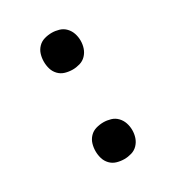

<svg xmlns="http://www.w3.org/2000/svg" viewBox="-136 -613 647 706"><g transform="rotate(-30 187.5 -260.0)"><path d="M188 -372Q172 -372 156.5 -376.5Q141 -381 130 -392.5Q119 -404 114.5 -419Q110 -434 110 -450Q110 -466 114.5 -481Q119 -496 130 -507.5Q141 -519 156.5 -523.5Q172 -528 188 -528Q203 -528 218.5 -523.5Q234 -519 245 -507.5Q256 -496 261 -481Q266 -466 266 -450Q266 -434 261 -419Q256 -404 245 -392.5Q234 -381 218.5 -376.5Q203 -372 188 -372ZM188 8Q172 8 156.5 3.5Q141 -1 130 -12.5Q119 -24 114.5 -39Q110 -54 110 -70Q110 -86 114.5 -101Q119 -116 130 -127.5Q141 -139 156.5 -143.5Q172 -148 188 -148Q203 -148 218.5 -143.5Q234 -139 245 -127.5Q256 -116 261 -101Q266 -86 266 -70Q266 -54 261 -39Q256 -24 245 -12.5Q234 -1 218.5 3.5Q203 8 188 8Z"/></g></svg>

Font: Zed Sans
Style: Regular
Weight: 400
Designer: Belleve Invis
Foundry: Belleve Invis
Version: Version 1.0.0; ttfautohint (v1.8.4)